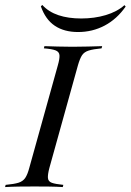

<svg xmlns="http://www.w3.org/2000/svg" viewBox="-39 -758 529 778"><path d="M-18.5 0 -16.1 -8.9Q18.5 -12.1 36.3 -17.7Q54 -23.4 63.3 -37.1Q72.6 -50.8 79.8 -78.2L195.2 -492.7Q203.2 -520.2 202 -534.3Q200.8 -548.4 185.9 -554Q171 -559.7 138.7 -562.1L141.1 -571Q165.3 -570.2 194.8 -569.4Q224.2 -568.5 254.8 -568.5Q287.1 -568.5 317.7 -569.4Q348.4 -570.2 375 -571L372.6 -562.1Q338.7 -558.9 320.6 -553.2Q302.4 -547.6 293.5 -534.3Q284.7 -521 276.6 -492.7L161.3 -78.2Q154 -50.8 155.2 -36.7Q156.5 -22.6 171 -17.3Q185.5 -12.1 217.7 -8.9L215.3 0Q191.1 -1.6 161.7 -2Q132.3 -2.4 101.6 -2.4Q68.5 -2.4 38.3 -2Q8.1 -1.6 -18.5 0ZM277.4 -628.2Q221 -628.2 183.1 -653.6Q145.2 -679 126.6 -732.3L132.3 -737.9Q158.1 -709.7 198 -696.4Q237.9 -683.1 290.3 -683.1Q343.5 -683.1 389.5 -696.8Q435.5 -710.5 465.3 -737.1L470.2 -731.5Q434.7 -680.6 385.1 -654.4Q335.5 -628.2 277.4 -628.2Z"/></svg>

Font: Playfair 144pt
Style: Italic
Weight: 400
Italic angle: -15.6°
Designer: Claus Eggers Sørensen
Foundry: Claus Eggers Sørensen
Version: Version 2.001;gftools[0.9.30]